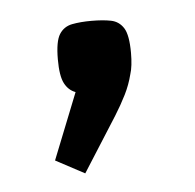

<svg xmlns="http://www.w3.org/2000/svg" viewBox="-31 -131 303 298"><g transform="rotate(-5 120.0 18.5)"><path d="M121 -99Q139 -99 151.5 -96.5Q164 -94 171 -83Q178 -72 178 -44Q178 -34 177 -25.5Q176 -17 174 -11Q170 5 162.5 20Q155 35 145 51L91 136L46 112L87 9Q76 5 70 -6.5Q64 -18 64 -44Q64 -72 71 -83Q78 -94 91 -96.5Q104 -99 121 -99Z"/></g></svg>

Font: Strait
Style: Regular
Weight: 400
Designer: Eduardo Rodriguez Tunni
Foundry: Eduardo Rodriguez Tunni
Version: Version 1.002; ttfautohint (v1.8.4.7-5d5b);gftools[0.9.23]